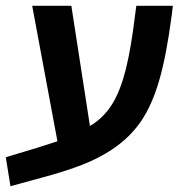

<svg xmlns="http://www.w3.org/2000/svg" viewBox="-55 -586 619 662"><path d="M541 -566 537 -533Q519 -395 494 -309Q469 -223 431 -167.5Q393 -112 332 -71Q287 -41 230 -18.5Q173 4 91 26L-19 56L-35 -44L75 -77L143 -99L56 -566H191L255 -152Q263 -156 267 -159Q308 -187 334.5 -231.5Q361 -276 379 -348Q397 -420 411 -536L415 -566Z"/></svg>

Font: FiraGO Medium
Style: Italic
Weight: 500
Italic angle: -8°
Designer: bBox Type GmbH
Foundry: bBox Type GmbH
Version: Version 1.001